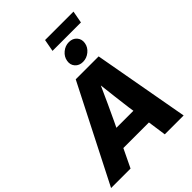

<svg xmlns="http://www.w3.org/2000/svg" viewBox="-337 -1226 1371 1371"><g transform="rotate(-45 349.0 -540.5)"><path d="M-40 0 330.6 -727.5H562L692.9 0H502.4L482.4 -140.1H224.1L156.7 0ZM291 -277.3H462.9L456.5 -319.8Q448.7 -380.9 441.2 -441.9Q433.6 -502.9 426.3 -569.8Q396.5 -502.9 368.4 -441.9Q340.3 -380.9 311.5 -319.8ZM661.1 -1080.6 644 -988.3H356.9L374 -1080.6ZM455.6 -778.3Q418 -778.3 396 -803.2Q374 -828.1 380.4 -864.3Q386.2 -899.9 416.3 -925Q446.3 -950.2 483.9 -950.2Q522 -950.2 543.7 -925Q565.4 -899.9 559.6 -864.3Q553.7 -828.1 523.4 -803.2Q493.2 -778.3 455.6 -778.3Z"/></g></svg>

Font: Inter Display ExtraBold
Style: Italic
Weight: 800
Italic angle: -9.39999°
Designer: Rasmus Andersson
Foundry: rsms
Version: Version 4.000;git-a52131595